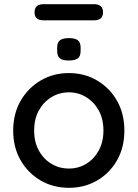

<svg xmlns="http://www.w3.org/2000/svg" viewBox="-20 -887 657 917"><path d="M574 -263Q574 -183 539 -121.5Q504 -60 444 -25Q384 10 309 10Q234 10 174 -25Q114 -60 78.5 -121.5Q43 -183 43 -263Q43 -344 78.5 -405.5Q114 -467 174 -502.5Q234 -538 309 -538Q384 -538 444 -502.5Q504 -467 539 -405.5Q574 -344 574 -263ZM474 -263Q474 -318 452 -358.5Q430 -399 392.5 -422.5Q355 -446 309 -446Q263 -446 225 -422.5Q187 -399 165 -358.5Q143 -318 143 -263Q143 -210 165 -169Q187 -128 225 -105Q263 -82 309 -82Q355 -82 392.5 -105Q430 -128 452 -169Q474 -210 474 -263ZM308 -598Q279 -598 266 -608.5Q253 -619 253 -644V-660Q253 -685 267 -695Q281 -705 309 -705Q339 -705 352 -694.5Q365 -684 365 -660V-644Q365 -618 351.5 -608Q338 -598 308 -598ZM188 -790Q145 -790 145 -828Q145 -867 188 -867H429Q472 -867 472 -828Q472 -790 429 -790Z"/></svg>

Font: Quicksand SemiBold
Style: Regular
Weight: 600
Designer: Andrew Paglinawan
Foundry: Andrew Paglinawan
Version: Version 3.006